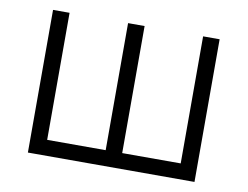

<svg xmlns="http://www.w3.org/2000/svg" viewBox="-64 -634 934 723"><g transform="rotate(10 402.5 -272.5)"><path d="M83.5 -545.5H146.7V-59.7H370.4V-545.5H433.6V-59.7H657.3V-545.5H720.5V0H83.5Z"/></g></svg>

Font: Inter Zeller Light
Style: Regular
Weight: 300
Designer: Rasmus Andersson; Joe Bland
Foundry: zeller
Version: Version 3.015;git-dec3a8cb1